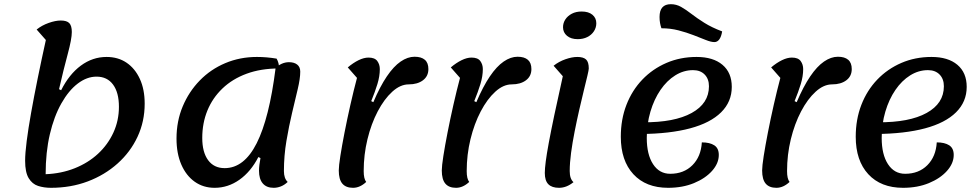

<svg xmlns="http://www.w3.org/2000/svg" viewBox="-20 -872 4679 917"><path d="M223 25Q190 25 162 16Q134 7 117 -21Q100 -49 100 -104Q100 -140 107.5 -198.5Q115 -257 128.5 -333Q142 -409 160 -497.5Q178 -586 199 -681L155 -731Q180 -751 212.5 -762.5Q245 -774 270 -774Q299 -774 311 -761.5Q323 -749 323 -719Q323 -686 303.5 -614Q284 -542 262 -446L272 -441Q310 -517 366 -558.5Q422 -600 489 -600Q544 -600 584.5 -572.5Q625 -545 648 -495Q671 -445 671 -377Q671 -292 637 -219Q603 -146 541.5 -91Q480 -36 399 -5.5Q318 25 223 25ZM198 -40Q273 -43 337 -68.5Q401 -94 448 -137.5Q495 -181 521.5 -238.5Q548 -296 548 -362Q548 -430 520 -468Q492 -506 441 -506Q395 -506 351.5 -473Q308 -440 273 -378Q238 -316 218 -230.5Q198 -145 198 -40Z M1005 25Q951 25 910 -4Q869 -33 846 -86Q823 -139 823 -210Q823 -293 852.5 -363.5Q882 -434 934 -487.5Q986 -541 1056 -570.5Q1126 -600 1207 -600Q1253 -600 1301 -592Q1307 -582 1310 -570Q1313 -558 1313 -545Q1226 -545 1158 -520Q1090 -495 1042.5 -449.5Q995 -404 970.5 -344Q946 -284 946 -213Q946 -145 974 -107Q1002 -69 1053 -69Q1146 -69 1206 -188Q1266 -307 1296 -545Q1307 -559 1324.5 -567Q1342 -575 1360 -575Q1385 -575 1399.5 -563.5Q1414 -552 1414 -530Q1414 -497 1402 -446.5Q1390 -396 1375 -333Q1360 -270 1348 -199Q1336 -128 1336 -55Q1336 -20 1354 -3Q1338 12 1321 18.5Q1304 25 1287 25Q1253 25 1235 4Q1217 -17 1217 -57Q1217 -70 1219 -85.5Q1221 -101 1224 -117L1214 -122Q1178 -52 1123.5 -13.5Q1069 25 1005 25Z M1666 25Q1632 25 1615 5Q1598 -15 1598 -58Q1598 -79 1605.5 -127Q1613 -175 1625.5 -239Q1638 -303 1653.5 -371.5Q1669 -440 1685 -500L1641 -550Q1667 -572 1692.5 -584.5Q1718 -597 1740 -597Q1770 -597 1782 -580.5Q1794 -564 1794 -542Q1794 -508 1782.5 -470.5Q1771 -433 1753 -389L1763 -384Q1795 -459 1827.5 -507Q1860 -555 1893.5 -578Q1927 -601 1960 -601Q1992 -601 2009 -586.5Q2026 -572 2026 -542Q2026 -508 2000 -488.5Q1974 -469 1932 -469Q1892 -469 1853.5 -434Q1815 -399 1784 -340Q1753 -281 1735 -207Q1717 -133 1717 -55Q1717 -18 1729 -3Q1699 25 1666 25Z M2158 25Q2124 25 2107 5Q2090 -15 2090 -58Q2090 -79 2097.5 -127Q2105 -175 2117.5 -239Q2130 -303 2145.5 -371.5Q2161 -440 2177 -500L2133 -550Q2159 -572 2184.5 -584.5Q2210 -597 2232 -597Q2262 -597 2274 -580.5Q2286 -564 2286 -542Q2286 -508 2274.5 -470.5Q2263 -433 2245 -389L2255 -384Q2287 -459 2319.5 -507Q2352 -555 2385.5 -578Q2419 -601 2452 -601Q2484 -601 2501 -586.5Q2518 -572 2518 -542Q2518 -508 2492 -488.5Q2466 -469 2424 -469Q2384 -469 2345.5 -434Q2307 -399 2276 -340Q2245 -281 2227 -207Q2209 -133 2209 -55Q2209 -18 2221 -3Q2191 25 2158 25Z M2650 25Q2616 25 2599 8Q2582 -9 2582 -46Q2582 -66 2586.5 -101Q2591 -136 2601 -190Q2611 -244 2627.5 -322.5Q2644 -401 2668 -508L2624 -558Q2649 -578 2680.5 -589Q2712 -600 2737 -600Q2766 -600 2779 -588Q2792 -576 2792 -545Q2792 -538 2785.5 -510.5Q2779 -483 2768.5 -440.5Q2758 -398 2746.5 -347.5Q2735 -297 2724.5 -244Q2714 -191 2707.5 -142.5Q2701 -94 2701 -55Q2701 -36 2705.5 -23Q2710 -10 2719 -2Q2686 25 2650 25ZM2739 -685Q2707 -685 2688 -701Q2669 -717 2669 -742Q2669 -762 2680 -779Q2691 -796 2711 -806.5Q2731 -817 2758 -817Q2791 -817 2809.5 -801.5Q2828 -786 2828 -761Q2828 -740 2816.5 -722.5Q2805 -705 2785 -695Q2765 -685 2739 -685Z M3171 25Q3065 25 3005 -40Q2945 -105 2945 -219Q2945 -302 2972 -371.5Q2999 -441 3048 -492Q3097 -543 3163 -571.5Q3229 -600 3307 -600Q3386 -600 3430.5 -562.5Q3475 -525 3475 -457Q3475 -386 3424 -335.5Q3373 -285 3276 -259Q3179 -233 3040 -232L3052 -288Q3201 -287 3283.5 -332.5Q3366 -378 3366 -460Q3366 -495 3345.5 -516Q3325 -537 3290 -537Q3245 -537 3205 -512Q3165 -487 3134.5 -442.5Q3104 -398 3086.5 -339Q3069 -280 3069 -213Q3069 -134 3099 -88Q3129 -42 3181 -42Q3246 -42 3287 -83Q3328 -124 3332 -192Q3370 -192 3391.5 -178Q3413 -164 3413 -132Q3413 -92 3381 -56Q3349 -20 3294.5 2.5Q3240 25 3171 25ZM3392 -671Q3376 -671 3351 -681Q3326 -691 3292.5 -704Q3259 -717 3220.5 -727Q3182 -737 3139 -737Q3135 -748 3132.5 -761.5Q3130 -775 3130 -791Q3130 -852 3184 -852Q3210 -852 3233 -839Q3256 -826 3282.5 -805.5Q3309 -785 3344 -763Q3379 -741 3429 -722Q3425 -697 3415.5 -684Q3406 -671 3392 -671Z M3688 25Q3654 25 3637 5Q3620 -15 3620 -58Q3620 -79 3627.5 -127Q3635 -175 3647.5 -239Q3660 -303 3675.5 -371.5Q3691 -440 3707 -500L3663 -550Q3689 -572 3714.5 -584.5Q3740 -597 3762 -597Q3792 -597 3804 -580.5Q3816 -564 3816 -542Q3816 -508 3804.5 -470.5Q3793 -433 3775 -389L3785 -384Q3817 -459 3849.5 -507Q3882 -555 3915.5 -578Q3949 -601 3982 -601Q4014 -601 4031 -586.5Q4048 -572 4048 -542Q4048 -508 4022 -488.5Q3996 -469 3954 -469Q3914 -469 3875.5 -434Q3837 -399 3806 -340Q3775 -281 3757 -207Q3739 -133 3739 -55Q3739 -18 3751 -3Q3721 25 3688 25Z M4293 25Q4187 25 4127 -40Q4067 -105 4067 -219Q4067 -302 4094 -371.5Q4121 -441 4170 -492Q4219 -543 4285 -571.5Q4351 -600 4429 -600Q4508 -600 4552.5 -562.5Q4597 -525 4597 -457Q4597 -386 4546 -335.5Q4495 -285 4398 -259Q4301 -233 4162 -232L4174 -288Q4323 -287 4405.5 -332.5Q4488 -378 4488 -460Q4488 -495 4467.5 -516Q4447 -537 4412 -537Q4367 -537 4327 -512Q4287 -487 4256.5 -442.5Q4226 -398 4208.5 -339Q4191 -280 4191 -213Q4191 -134 4221 -88Q4251 -42 4303 -42Q4368 -42 4409 -83Q4450 -124 4454 -192Q4492 -192 4513.5 -178Q4535 -164 4535 -132Q4535 -92 4503 -56Q4471 -20 4416.5 2.5Q4362 25 4293 25Z"/></svg>

Font: Lemonada
Style: Regular
Weight: 400
Designer: Mohamed Gaber (Arabic), Eduardo Tunni (Latin)
Foundry: Kief Type Foundry
Version: Version 4.005